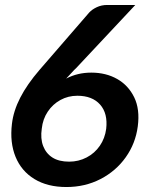

<svg xmlns="http://www.w3.org/2000/svg" viewBox="-20 -744 603 772"><path d="M247 8Q171 8 118.5 -24Q66 -56 42.5 -113.5Q19 -171 28 -246Q34 -298 61.5 -351.5Q89 -405 139 -463L339 -694Q350 -706 369 -715Q388 -724 411 -724H524L287 -471Q279 -464 267 -450.5Q255 -437 246 -428Q269 -440 294 -446Q319 -452 347 -452Q406 -452 451 -426.5Q496 -401 519.5 -353Q543 -305 534 -236Q525 -167 485.5 -111.5Q446 -56 384 -24Q322 8 247 8ZM258 -94Q296 -94 328.5 -111Q361 -128 381.5 -158Q402 -188 407 -226Q414 -288 382.5 -323.5Q351 -359 291 -359Q254 -359 223 -342Q192 -325 172 -295Q152 -265 148 -227Q142 -187 153.5 -157Q165 -127 191 -110.5Q217 -94 258 -94Z"/></svg>

Font: Aleo
Style: Bold Italic
Weight: 700
Italic angle: -7°
Version: Version 2.001;gftools[0.9.29]